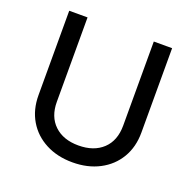

<svg xmlns="http://www.w3.org/2000/svg" viewBox="-126 -834 981 975"><g transform="rotate(20 364.0 -347.0)"><path d="M185 -706V-250Q185 -170 233 -124.5Q281 -79 363 -79Q446 -79 494.5 -124.5Q543 -170 543 -252V-706H642V-250Q642 -172 607 -113Q572 -54 509 -21Q446 12 364 12Q282 12 219 -21Q156 -54 121 -113Q86 -172 86 -250V-706Z"/></g></svg>

Font: Museo Sans Medium
Style: Regular
Weight: 500
Designer: Jos Buivenga
Foundry: Jos Buivenga & Rosetta Type Foundry (extension, remastering)
Version: Version 3.600;PS 1.000;hotconv 1.0.88;makeotf.lib2.5.647800;